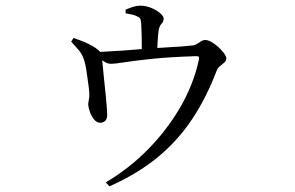

<svg xmlns="http://www.w3.org/2000/svg" viewBox="-20 -590 1040 677"><path d="M353 53Q436 4 503 -64.5Q570 -133 616 -212.5Q662 -292 681 -378Q683 -387 681 -389.5Q679 -392 671 -392Q578 -389 516 -382.5Q454 -376 419.5 -370.5Q385 -365 372 -365Q359 -365 348 -372.5Q337 -380 316 -393L317 -406Q342 -408 375.5 -409.5Q409 -411 443 -414Q477 -417 505 -419Q532 -421 561.5 -422.5Q591 -424 618 -426Q645 -428 662 -430Q670 -432 676.5 -436.5Q683 -441 690 -445Q697 -449 703 -449Q713 -449 725.5 -442Q738 -435 750 -424Q762 -413 770 -402Q778 -391 778 -384Q778 -376 771 -369.5Q764 -363 755.5 -356.5Q747 -350 744 -341Q708 -246 657.5 -170Q607 -94 536 -35.5Q465 23 366 67ZM334 -157Q322 -157 312.5 -168Q303 -179 297.5 -194Q292 -209 291 -221Q291 -227 293 -236.5Q295 -246 295 -257Q295 -266 293 -281.5Q291 -297 288.5 -315Q286 -333 283.5 -348.5Q281 -364 278 -373Q272 -396 259 -411.5Q246 -427 231 -443L239 -456Q258 -450 276 -442.5Q294 -435 309 -426Q327 -415 333 -407Q339 -399 340 -382Q341 -376 342.5 -356Q344 -336 347 -310Q350 -284 352.5 -258Q355 -232 356.5 -212Q358 -192 358 -186Q358 -172 352 -165Q346 -158 334 -157ZM480 -394Q480 -400 480 -421Q480 -442 479.5 -466Q479 -490 478 -504Q477 -517 475.5 -522Q474 -527 464 -532Q457 -536 446 -538.5Q435 -541 423 -543V-556Q437 -562 449.5 -566Q462 -570 475 -570Q494 -570 512.5 -562.5Q531 -555 544 -544Q557 -533 557 -525Q557 -513 549.5 -506Q542 -499 539 -481Q537 -465 535.5 -438Q534 -411 534 -395Z"/></svg>

Font: Noto Serif JP ExtraLight
Style: Regular
Weight: 400
Version: Version 2.003-H1;hotconv 1.1.1;makeotfexe 2.6.0